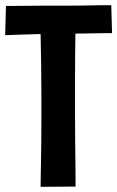

<svg xmlns="http://www.w3.org/2000/svg" viewBox="-28 -724 453 742"><path d="M129 -2Q129 -19 129.5 -44Q130 -69 130.5 -101Q131 -133 131.5 -171.5Q132 -210 132 -255Q132 -300 132 -352Q132 -417 131 -477.5Q130 -538 129 -586Q128 -634 127 -662.5Q126 -691 126 -691L264 -687Q264 -687 264 -663.5Q264 -640 263.5 -602.5Q263 -565 262.5 -520Q262 -475 262 -430.5Q262 -386 262 -352Q262 -317 262 -271.5Q262 -226 262.5 -179.5Q263 -133 263.5 -93Q264 -53 264 -28Q264 -3 264 -3ZM-8 -588 -5 -701Q-5 -701 15 -701Q35 -701 64.5 -701.5Q94 -702 126 -702Q158 -702 181 -702Q200 -702 227.5 -702Q255 -702 285.5 -702.5Q316 -703 342.5 -703.5Q369 -704 385.5 -704Q402 -704 402 -704L405 -596Q405 -596 389.5 -596Q374 -596 349 -595.5Q324 -595 295.5 -594.5Q267 -594 240 -594Q213 -594 194 -594Q175 -594 149 -593Q123 -592 96 -591.5Q69 -591 45 -590Q21 -589 6.5 -588.5Q-8 -588 -8 -588Z"/></svg>

Font: Truculenta ExtraBold
Style: Regular
Weight: 800
Version: Version 1.002